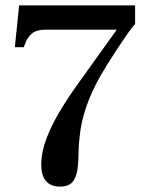

<svg xmlns="http://www.w3.org/2000/svg" viewBox="-20 -680 576 712"><path d="M202 12Q169 12 151 -8Q133 -28 133 -70Q133 -116 152.5 -167Q172 -218 204 -271Q236 -324 274 -376Q277 -380 289.5 -397.5Q302 -415 319.5 -439.5Q337 -464 356 -490.5Q375 -517 390.5 -538.5Q406 -560 413 -570H150Q116 -570 100 -557Q84 -544 76 -525L68 -505H35L51 -660H481V-591Q469 -578 450.5 -551.5Q432 -525 412 -494.5Q392 -464 376 -438Q360 -412 352 -398Q317 -335 300 -284Q283 -233 277.5 -192Q272 -151 271.5 -120Q271 -89 269 -66Q266 -29 251.5 -8.5Q237 12 202 12Z"/></svg>

Font: Frank Ruhl Libre Medium
Style: Regular
Weight: 500
Designer: Yanek Iontef
Foundry: Fontef
Version: Version 6.004